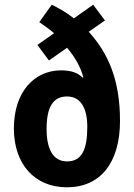

<svg xmlns="http://www.w3.org/2000/svg" viewBox="-20 -786 570 816"><path d="M200 -766 147 -692C168 -677 190 -662 210 -645L139 -595L188 -529L265 -583C298 -544 322 -503 334 -458L331 -456C311 -477 281 -487 240 -487C127 -487 39 -397 39 -240C39 -89 127 10 264 10C407 10 490 -94 490 -273C490 -446 440 -560 357 -651L426 -699L376 -766L294 -708C264 -732 232 -750 200 -766ZM265 -376C325 -376 351 -323 351 -247C351 -149 327 -100 265 -100C204 -100 178 -155 178 -238C178 -330 205 -376 265 -376Z"/></svg>

Font: Noto Sans Thai Looped Condensed
Style: Bold
Weight: 700
Width: 3
Designer: Sasikarn Vongin, Ben Mitchell
Foundry: The Fontpad Ltd
Version: Version 1.001